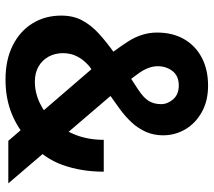

<svg xmlns="http://www.w3.org/2000/svg" viewBox="-59 -702 771 693"><g transform="rotate(90 326.5 -355.5)"><path d="M170.3 -381.9 303.4 -468.8Q333.9 -488.9 344.9 -507.8Q355.9 -526.7 355.9 -551.5Q355.9 -575 338.2 -595.2Q320.6 -615.3 288.7 -615.3Q254.2 -615.3 236.6 -592.8Q219 -570.2 219 -539.3Q219 -506.3 244.2 -471.1Q269.4 -435.9 306.5 -392.2L641.8 0H488.3L214.5 -317.8Q162.2 -381.9 129.8 -432.2Q97.5 -482.5 97.5 -536.9Q97.5 -592.9 121.1 -634.1Q144.8 -675.4 187.9 -698.2Q231.1 -721 289.2 -721Q344 -721 384.2 -698.6Q424.4 -676.3 446.4 -639.4Q468.4 -602.5 468.4 -558.5Q468.4 -525.5 456.2 -497.4Q443.9 -469.2 422.5 -445.9Q401.1 -422.6 373.1 -402.2L218.8 -292Q198.9 -274.3 188.8 -257.5Q178.7 -240.6 175.2 -225.8Q171.8 -210.9 171.8 -197.9Q171.8 -168.8 184.3 -145.7Q196.8 -122.6 219.9 -109.2Q243 -95.8 274.3 -95.8Q314.5 -95.8 352.1 -113.7Q389.7 -131.6 419.6 -164.6Q449.5 -197.7 467.1 -243.5Q484.7 -289.3 484.7 -344.5H599.7Q599.7 -263.8 575.3 -195.6Q551 -127.4 493.5 -79.6Q490.2 -77 485.3 -72.1Q480.4 -67.3 476.9 -64.6Q431.4 -26.9 380.2 -8.4Q328.9 10.1 267.6 10.1Q196.2 10.1 144.4 -15.8Q92.6 -41.7 64.5 -87.1Q36.3 -132.5 36.3 -191.1Q36.3 -234 53.4 -266.3Q70.5 -298.5 100.8 -326.3Q131.1 -354 170.3 -381.9Z"/></g></svg>

Font: Vazirmatn
Style: Regular
Weight: 400
Designer: Saber Rastikerdar
Foundry: Saber Rastikerdar
Version: Version 33.003;September 2, 2022;FontCreator 14.0.0.2862 64-